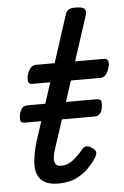

<svg xmlns="http://www.w3.org/2000/svg" viewBox="-53 -769 532 824"><g transform="rotate(-5 212.5 -357.0)"><path d="M167 16Q113 16 90.5 -9Q68 -34 69.5 -76Q71 -118 87 -171L168 -420H89Q78 -420 74 -430Q70 -440 75 -460Q81 -480 91 -490Q101 -500 112 -500H194L258 -698Q264 -718 273.5 -724Q283 -730 303 -730Q334 -730 342.5 -720.5Q351 -711 344 -691L282 -500H408Q419 -500 423.5 -490.5Q428 -481 422 -460Q417 -441 407 -430.5Q397 -420 386 -420H257L162 -129Q151 -94 156.5 -76.5Q162 -59 183 -59Q213 -59 237 -79Q261 -99 278 -120Q284 -129 294.5 -132Q305 -135 320 -125Q337 -115 338 -105Q339 -95 333 -84Q321 -64 298.5 -40Q276 -16 243.5 0Q211 16 167 16ZM45 -257Q27 -257 25.5 -268Q24 -279 26 -292Q29 -306 36.5 -318Q44 -330 63 -330H359Q378 -330 380 -318Q382 -306 379 -292Q377 -279 369.5 -268Q362 -257 344 -257Z"/></g></svg>

Font: Playwrite BE VLG
Style: Regular
Weight: 400
Designer: Veronika Burian, José Scaglione
Foundry: TypeTogether
Version: Version 1.002